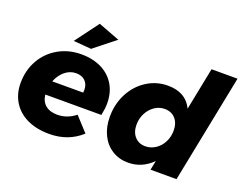

<svg xmlns="http://www.w3.org/2000/svg" viewBox="-119 -1000 1564 1236"><g transform="rotate(20 663.5 -382.0)"><path d="M593 -304Q593 -270 583 -223H199Q204 -177 234 -152Q264 -127 315 -127Q382 -127 439 -172L528 -75Q438 7 308 7Q222 7 158 -23Q94 -53 59 -109Q24 -165 24 -239Q24 -326 63.5 -396Q103 -466 173 -506Q243 -546 330 -546Q410 -546 469.5 -516Q529 -486 561 -431.5Q593 -377 593 -304ZM425 -337Q425 -375 402 -397.5Q379 -420 340 -420Q298 -420 264 -392Q230 -364 212 -318H424Q425 -324 425 -337ZM373 -771 520 -715 375 -600 253 -610Z M638 -231Q638 -319 675.5 -391Q713 -463 778.5 -505Q844 -547 923 -547Q1045 -547 1091 -451L1149 -742H1327L1179 0H1001L1014 -64Q943 7 848 7Q787 7 739 -23Q691 -53 664.5 -107Q638 -161 638 -231ZM1055 -287Q1055 -338 1027.5 -368.5Q1000 -399 954 -399Q917 -399 885.5 -377.5Q854 -356 835.5 -320Q817 -284 817 -242Q817 -191 844.5 -160.5Q872 -130 917 -130Q954 -130 986 -151Q1018 -172 1036.5 -208Q1055 -244 1055 -287Z"/></g></svg>

Font: Gontserrat
Style: Bold Italic
Weight: 700
Italic angle: -11.3°
Designer: Julieta Ulanovsky
Foundry: Julieta Ulanovsky
Version: Version 6.001